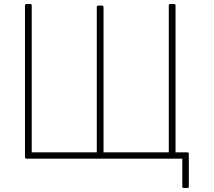

<svg xmlns="http://www.w3.org/2000/svg" viewBox="-20 -787 1078 968"><path d="M140 -759V-19H468V-751Q468 -759 476 -759H494Q502 -759 502 -751V-19H831V-759Q831 -767 839 -767H857Q865 -767 865 -759V-19H924Q932 -19 932 -11V153Q932 161 924 161H907Q899 161 899 153V13H114Q106 13 106 5V-759Q106 -767 114 -767H132Q140 -767 140 -759Z"/></svg>

Font: LINE Seed JP_TTF Thin
Style: Regular
Weight: 250
Designer: LY Corporation & Fontrix & Fontworks
Version: Version 1.008